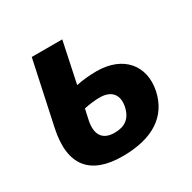

<svg xmlns="http://www.w3.org/2000/svg" viewBox="-129 -674 810 812"><g transform="rotate(-30 275.5 -268.0)"><path d="M248 10C396 10 484 -49 507 -159C530 -272 461 -357 330 -357C300 -357 265 -354 231 -347L273 -546H124L58 -238C22 -71 92 10 248 10ZM199 -195 210 -245C237 -251 264 -254 287 -254C342 -254 371 -223 360 -167C349 -115 318 -93 268 -93C210 -93 185 -128 199 -195Z"/></g></svg>

Font: Noto Sans
Style: Bold Italic
Weight: 700
Italic angle: -12°
Designer: Monotype Design Team
Foundry: Monotype Imaging Inc.
Version: Version 2.013